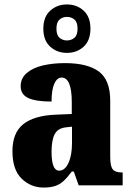

<svg xmlns="http://www.w3.org/2000/svg" viewBox="-20 -834 594 864"><path d="M176 10Q119 10 77.5 -30Q36 -70 36 -154Q36 -236 84.5 -275Q133 -314 231 -318L303 -321V-374Q303 -485 257 -485Q237 -485 224.5 -457.5Q212 -430 212 -377Q141 -377 107 -393Q73 -409 73 -446Q73 -482 100.5 -505.5Q128 -529 173 -539.5Q218 -550 272 -550Q374 -550 425 -512Q476 -474 476 -381V-128Q476 -87 487 -72.5Q498 -58 528 -58H532V0H334L312 -62H303Q283 -35 266 -19.5Q249 -4 228 3Q207 10 176 10ZM246 -66Q272 -66 288 -100.5Q304 -135 304 -191V-264L277 -261Q240 -257 226 -230Q212 -203 212 -151Q212 -66 246 -66ZM281 -596Q237 -596 206 -624Q175 -652 175 -705Q175 -758 206 -786Q237 -814 281 -814Q326 -814 356.5 -786Q387 -758 387 -705Q387 -652 356.5 -624Q326 -596 281 -596ZM281 -652Q301 -652 315 -664Q329 -676 329 -705Q329 -734 315 -746Q301 -758 281 -758Q262 -758 248 -746Q234 -734 234 -705Q234 -676 248 -664Q262 -652 281 -652Z"/></svg>

Font: Noto Serif Lao Condensed Black
Style: Regular
Weight: 900
Width: 3
Designer: Monotype Design Team
Foundry: Monotype Imaging Inc.
Version: Version 2.003; ttfautohint (v1.8.4.7-5d5b)